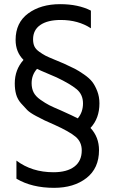

<svg xmlns="http://www.w3.org/2000/svg" viewBox="-20 -700 552 923"><path d="M273 -169Q333 -142 354 -131Q379 -161 379 -203Q379 -246 348 -271.5Q317 -297 252 -328Q239 -334 206.5 -347.5Q174 -361 158 -369Q132 -340 132 -300Q132 -275 141.5 -256Q151 -237 174.5 -220.5Q198 -204 216.5 -194.5Q235 -185 273 -169ZM458 -203Q458 -131 415 -85Q456 -41 456 22Q456 109 395.5 156Q335 203 240 203Q133 203 59 159V72Q133 128 237 128Q302 128 337.5 101Q373 74 373 23Q373 -18 343 -43Q313 -68 242 -100Q208 -115 195 -121Q182 -127 153 -142.5Q124 -158 111 -171Q98 -184 81 -203.5Q64 -223 57.5 -246.5Q51 -270 51 -299Q51 -365 93 -412Q55 -450 55 -508Q55 -591 115.5 -635.5Q176 -680 269 -680Q356 -680 417 -649V-564Q356 -604 272 -604Q209 -604 174 -580Q139 -556 139 -511Q139 -491 145.5 -477Q152 -463 169 -451Q186 -439 198.5 -432.5Q211 -426 241.5 -413.5Q272 -401 288 -394Q321 -379 339.5 -369.5Q358 -360 384 -342Q410 -324 423.5 -306.5Q437 -289 447.5 -262Q458 -235 458 -203Z"/></svg>

Font: Hind Guntur
Style: Regular
Weight: 400
Version: Version 1.000;PS 1.0;hotconv 1.0.86;makeotf.lib2.5.63406; tt